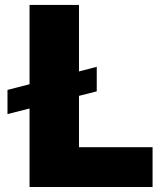

<svg xmlns="http://www.w3.org/2000/svg" viewBox="-20 -747 641 767"><path d="M589.5 0H98V-313.6L9.9 -291.2V-387.8L98 -410.5V-727.3H295.5V-461.6L366.5 -480.1V-382.1L295.5 -364V-159.1H589.5Z"/></svg>

Font: Linik Sans Black
Style: Regular
Weight: 900
Designer: Fonts by Rasmus Andersson / Changes by Cristiano Sobral with parts from Marc Monis
Foundry: rsms
Version: Version 3.020; ttfautohint (v1.6)